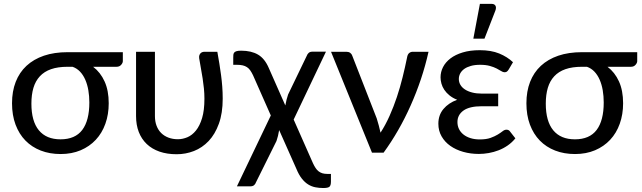

<svg xmlns="http://www.w3.org/2000/svg" viewBox="-20 -768 3229 966"><path d="M448.5 -432Q485.5 -404 506.2 -358.2Q527 -312.5 527 -248.5Q527 -192.5 510.2 -145.5Q493.5 -98.5 462 -64.8Q430.5 -31 385.8 -12Q341 7 285 7Q230 7 185 -10.5Q140 -28 108 -60.8Q76 -93.5 58.2 -141Q40.5 -188.5 40.5 -248.5Q40.5 -308.5 59 -356Q77.5 -403.5 113.2 -436.8Q149 -470 201 -487.8Q253 -505.5 320.5 -505.5H598V-460.5Q598 -451.5 589.5 -441.8Q581 -432 566.5 -432ZM429.5 -252.5Q429.5 -284.5 424.5 -313.8Q419.5 -343 409 -367Q398.5 -391 382.5 -407.8Q366.5 -424.5 345 -432H320Q271.5 -432 237 -420Q202.5 -408 180.5 -384.2Q158.5 -360.5 148.2 -326Q138 -291.5 138 -246.5Q138 -158 175.5 -112.5Q213 -67 284.5 -67Q358 -67 393.8 -114.2Q429.5 -161.5 429.5 -252.5Z M759.5 -507.5V-184Q759.5 -156.5 767.8 -135Q776 -113.5 791.2 -98.5Q806.5 -83.5 827.8 -75.5Q849 -67.5 875 -67.5Q899 -67.5 922.8 -77.5Q946.5 -87.5 965.8 -111.2Q985 -135 996.8 -174Q1008.5 -213 1008.5 -271.5Q1008.5 -297 1006 -322.5Q1003.5 -348 999.5 -373.5Q995.5 -399 990.8 -424.5Q986 -450 982 -475.5Q981 -484.5 983.2 -490.5Q985.5 -496.5 989.2 -500.2Q993 -504 998.2 -505.8Q1003.5 -507.5 1008.5 -507.5H1073.5Q1079 -476 1083.8 -447.2Q1088.5 -418.5 1092.2 -390Q1096 -361.5 1098.2 -332.5Q1100.5 -303.5 1100.5 -271.5Q1100.5 -198.5 1081.2 -145.5Q1062 -92.5 1029.8 -58.5Q997.5 -24.5 955.8 -8.2Q914 8 869 8Q820.5 8 782.5 -5.2Q744.5 -18.5 718.2 -43.5Q692 -68.5 678.2 -104Q664.5 -139.5 664.5 -184V-507.5Z M1384.5 -113.5Q1382 -98 1378.5 -83.8Q1375 -69.5 1371 -58.5L1267.5 150Q1265 158 1258.2 163.8Q1251.5 169.5 1239.5 169.5H1172L1342.5 -187L1253 -389.5Q1246 -404 1239 -414Q1232 -424 1222.5 -430.2Q1213 -436.5 1200.8 -439.2Q1188.5 -442 1171 -442H1153.5V-477.5Q1153.5 -485 1154 -491.5Q1154.5 -498 1157.8 -502.8Q1161 -507.5 1169 -510.2Q1177 -513 1193 -513Q1244.5 -513 1278.2 -493.2Q1312 -473.5 1332.5 -425.5L1415.5 -237.5Q1418 -252.5 1421.8 -266.8Q1425.5 -281 1429.5 -292.5L1524 -488.5Q1526.5 -496 1533.2 -502Q1540 -508 1552 -508H1620L1457.5 -166.5L1554.5 53Q1561 67 1567.8 77.2Q1574.5 87.5 1583 94Q1591.5 100.5 1602 103.8Q1612.5 107 1627 107H1645V145.5Q1645 165.5 1637.2 171.8Q1629.5 178 1606.5 178Q1585.5 178 1566.5 174.2Q1547.5 170.5 1530.5 160Q1513.5 149.5 1498.5 130.5Q1483.5 111.5 1471 81Z M2136 -507.5Q2120.5 -438 2097.8 -370Q2075 -302 2046.2 -237.5Q2017.5 -173 1983.2 -113.2Q1949 -53.5 1910 0H1851.5L1645.5 -507.5H1723Q1734.5 -507.5 1742 -502Q1749.5 -496.5 1752 -488.5L1875.5 -172Q1881.5 -153.5 1886 -135.8Q1890.5 -118 1894.5 -100.5Q1920 -140 1940.2 -185.5Q1960.5 -231 1976.8 -279.8Q1993 -328.5 2005.5 -379Q2018 -429.5 2028 -478.5Q2030.5 -494.5 2038.5 -501Q2046.5 -507.5 2056.5 -507.5Z M2185.5 0ZM2539.5 -418.5Q2534 -410 2529.5 -407.2Q2525 -404.5 2518 -404.5Q2511 -404.5 2502 -410.2Q2493 -416 2479 -423.2Q2465 -430.5 2444.8 -436.2Q2424.5 -442 2395.5 -442Q2368.5 -442 2348.5 -436.2Q2328.5 -430.5 2315.2 -420.8Q2302 -411 2295.2 -398Q2288.5 -385 2288.5 -370.5Q2288.5 -354.5 2296.5 -341Q2304.5 -327.5 2319.5 -317.8Q2334.5 -308 2356 -302.5Q2377.5 -297 2404.5 -297H2486.5V-233.5H2404.5Q2342 -233.5 2311.8 -211.8Q2281.5 -190 2281.5 -154Q2281.5 -135 2289.2 -119Q2297 -103 2311.8 -91.2Q2326.5 -79.5 2347.2 -73Q2368 -66.5 2394 -66.5Q2426.5 -66.5 2448 -74.2Q2469.5 -82 2484.2 -91Q2499 -100 2508.8 -107.8Q2518.5 -115.5 2528 -115.5Q2540 -115.5 2546 -106.5L2573 -72Q2556 -51 2534.2 -36Q2512.5 -21 2488.5 -11.8Q2464.5 -2.5 2439 2Q2413.5 6.5 2389 6.5Q2347.5 6.5 2310.5 -4Q2273.5 -14.5 2245.8 -34Q2218 -53.5 2201.8 -81.8Q2185.5 -110 2185.5 -145.5Q2185.5 -189 2211 -219.5Q2236.5 -250 2280 -266Q2257.5 -275 2241.5 -288Q2225.5 -301 2215.5 -316Q2205.5 -331 2201 -347.2Q2196.5 -363.5 2196.5 -379Q2196.5 -406 2209 -430.5Q2221.5 -455 2246.2 -474Q2271 -493 2308 -504.2Q2345 -515.5 2394 -515.5Q2451 -515.5 2491.8 -498.8Q2532.5 -482 2561 -455ZM2361.5 -573.5 2394.5 -748.5H2453.5Q2467.5 -748.5 2472.8 -739.2Q2478 -730 2472.5 -715L2417.5 -573.5Z M3036.5 -432Q3073.5 -404 3094.2 -358.2Q3115 -312.5 3115 -248.5Q3115 -192.5 3098.2 -145.5Q3081.5 -98.5 3050 -64.8Q3018.5 -31 2973.8 -12Q2929 7 2873 7Q2818 7 2773 -10.5Q2728 -28 2696 -60.8Q2664 -93.5 2646.2 -141Q2628.5 -188.5 2628.5 -248.5Q2628.5 -308.5 2647 -356Q2665.5 -403.5 2701.2 -436.8Q2737 -470 2789 -487.8Q2841 -505.5 2908.5 -505.5H3186V-460.5Q3186 -451.5 3177.5 -441.8Q3169 -432 3154.5 -432ZM3017.5 -252.5Q3017.5 -284.5 3012.5 -313.8Q3007.5 -343 2997 -367Q2986.5 -391 2970.5 -407.8Q2954.5 -424.5 2933 -432H2908Q2859.5 -432 2825 -420Q2790.5 -408 2768.5 -384.2Q2746.5 -360.5 2736.2 -326Q2726 -291.5 2726 -246.5Q2726 -158 2763.5 -112.5Q2801 -67 2872.5 -67Q2946 -67 2981.8 -114.2Q3017.5 -161.5 3017.5 -252.5Z"/></svg>

Font: Lato Medium
Style: Regular
Weight: 500
Designer: Lukasz Dziedzic
Foundry: tyPoland Lukasz Dziedzic
Version: Version 2.006; 2014-01-15